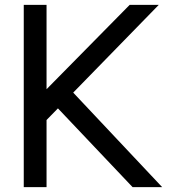

<svg xmlns="http://www.w3.org/2000/svg" viewBox="-20 -772 732 792"><path d="M78 0H172V-277L219 -325L527 0H649L282 -390L635 -752H515L172 -404V-752H78Z"/></svg>

Font: Hibana 45 SubMedium
Style: Regular
Weight: 500
Width: 6
Designer: pygmalion
Foundry: ybstudio
Version: Version 2021.007;FEAKit 1.0